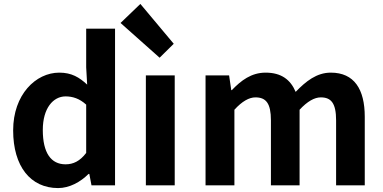

<svg xmlns="http://www.w3.org/2000/svg" viewBox="-20 -944 1952 978"><path d="M276 14C334 14 390 -17 431 -58H435L446 0H566V-798H419V-601L424 -513C384 -550 345 -574 282 -574C162 -574 47 -462 47 -280C47 -96 136 14 276 14ZM314 -107C240 -107 198 -165 198 -282C198 -393 251 -453 314 -453C350 -453 385 -442 419 -411V-165C387 -123 353 -107 314 -107Z M723 0H870V-560H723ZM793 -650 865 -721 695 -924 594 -827Z M1027 0H1174V-385C1213 -428 1249 -448 1281 -448C1335 -448 1360 -418 1360 -331V0H1506V-385C1546 -428 1582 -448 1614 -448C1667 -448 1692 -418 1692 -331V0H1838V-349C1838 -490 1784 -574 1665 -574C1593 -574 1538 -530 1486 -476C1460 -538 1413 -574 1333 -574C1260 -574 1208 -534 1161 -485H1158L1147 -560H1027Z"/></svg>

Font: Noto Sans CJK SC
Style: Bold
Weight: 700
Designer: Ryoko NISHIZUKA 西塚涼子 (kana, bopomofo & ideographs); Paul D. Hunt (Latin, Greek & Cyrillic); Sandoll Communications 산돌커뮤니
Foundry: Adobe
Version: Version 2.004;hotconv 1.0.118;makeotfexe 2.5.65603